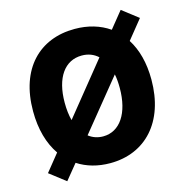

<svg xmlns="http://www.w3.org/2000/svg" viewBox="-120 -906 1026 1067"><g transform="rotate(-15 393.0 -372.5)"><path d="M136 49 207 -38C259 -4 322 14 394 14C596 14 734 -132 734 -376C734 -473 712 -553 673 -614L761 -723L669 -794L593 -700C538 -738 471 -758 394 -758C191 -758 53 -620 53 -376C53 -271 78 -185 123 -120L44 -22ZM235 -376C235 -520 296 -605 394 -605C431 -605 462 -593 487 -570L247 -273C239 -303 235 -338 235 -376ZM394 -140C362 -140 334 -150 311 -168L545 -456C550 -432 552 -405 552 -376C552 -232 491 -140 394 -140Z"/></g></svg>

Font: Noto Sans JP Black
Style: Regular
Weight: 900
Designer: Ryoko NISHIZUKA 西塚涼子 (kana, bopomofo & ideographs); Paul D. Hunt (Latin, Greek & Cyrillic); Sandoll Communications 산돌커뮤니
Foundry: Adobe
Version: Version 2.002;hotconv 1.0.116;makeotfexe 2.5.65601